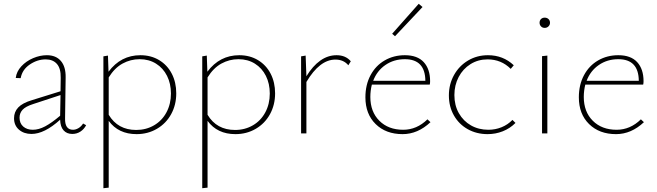

<svg xmlns="http://www.w3.org/2000/svg" viewBox="-20 -703 3464 1012"><path d="M434 -43Q423 -22 404 -9.5Q385 3 361 3Q332 3 315 -16Q298 -35 297 -72Q214 3 146 3Q106 3 80 -19.5Q54 -42 54 -80Q54 -113 76 -136.5Q98 -160 148 -175L299 -222L300 -293Q301 -342 280 -366Q259 -390 221 -390Q177 -390 137 -363Q97 -336 89 -291L63 -292Q67 -326 92.5 -353.5Q118 -381 154.5 -396.5Q191 -412 227 -412Q275 -412 301 -381.5Q327 -351 326 -295L323 -80Q321 -19 365 -19Q379 -19 393.5 -27.5Q408 -36 418 -52ZM153 -19Q184 -19 218 -37Q252 -55 297 -93L299 -202L156 -155Q115 -142 99 -124.5Q83 -107 83 -83Q83 -53 102.5 -36Q122 -19 153 -19Z M909 -211Q909 -150 882 -101Q855 -52 807 -24Q759 4 700 4Q604 4 553 -66V286L525 289V-406L549 -410L552 -325Q617 -412 720 -412Q776 -412 819 -386Q862 -360 885.5 -314.5Q909 -269 909 -211ZM881 -210Q881 -262 860.5 -303Q840 -344 802.5 -367.5Q765 -391 716 -391Q668 -391 626 -368Q584 -345 553 -295V-98Q601 -18 698 -18Q750 -18 792 -42.5Q834 -67 857.5 -111Q881 -155 881 -210Z M1430 -211Q1430 -150 1403 -101Q1376 -52 1328 -24Q1280 4 1221 4Q1125 4 1074 -66V286L1046 289V-406L1070 -410L1073 -325Q1138 -412 1241 -412Q1297 -412 1340 -386Q1383 -360 1406.5 -314.5Q1430 -269 1430 -211ZM1402 -210Q1402 -262 1381.5 -303Q1361 -344 1323.5 -367.5Q1286 -391 1237 -391Q1189 -391 1147 -368Q1105 -345 1074 -295V-98Q1122 -18 1219 -18Q1271 -18 1313 -42.5Q1355 -67 1378.5 -111Q1402 -155 1402 -210Z M1829 -380 1816 -359Q1791 -389 1748 -389Q1665 -389 1595 -271V0H1567V-406L1591 -410L1595 -301Q1628 -355 1668 -383.5Q1708 -412 1754 -412Q1802 -412 1829 -380Z M2249 -59Q2182 4 2102 4Q2014 4 1960 -49Q1906 -102 1906 -190Q1906 -256 1933 -306.5Q1960 -357 2007.5 -384.5Q2055 -412 2114 -412Q2180 -412 2213.5 -375.5Q2247 -339 2247 -275Q2247 -263 2245 -257H1940Q1932 -225 1932 -192Q1932 -114 1979.5 -66.5Q2027 -19 2105 -19Q2177 -19 2233 -74ZM1947 -277H2222Q2221 -391 2114 -391Q2056 -391 2011.5 -360.5Q1967 -330 1947 -277ZM2047 -525 2187 -683 2207 -666 2062 -512Z M2346 -200Q2346 -259 2373 -307.5Q2400 -356 2447 -384Q2494 -412 2552 -412Q2632 -412 2688 -359L2672 -340Q2622 -390 2550 -390Q2500 -390 2460 -365Q2420 -340 2397.5 -297Q2375 -254 2375 -202Q2375 -148 2398.5 -106.5Q2422 -65 2462.5 -42Q2503 -19 2554 -19Q2591 -19 2624 -32.5Q2657 -46 2681 -71L2697 -55Q2668 -26 2630 -11Q2592 4 2550 4Q2492 4 2445.5 -22Q2399 -48 2372.5 -94.5Q2346 -141 2346 -200Z M2837 -407 2865 -410V0H2837ZM2824 -583Q2824 -595 2831.5 -602.5Q2839 -610 2851 -610Q2863 -610 2871 -602.5Q2879 -595 2879 -583Q2879 -572 2871 -564Q2863 -556 2851 -556Q2839 -556 2831.5 -564Q2824 -572 2824 -583Z M3374 -59Q3307 4 3227 4Q3139 4 3085 -49Q3031 -102 3031 -190Q3031 -256 3058 -306.5Q3085 -357 3132.5 -384.5Q3180 -412 3239 -412Q3305 -412 3338.5 -375.5Q3372 -339 3372 -275Q3372 -263 3370 -257H3065Q3057 -225 3057 -192Q3057 -114 3104.5 -66.5Q3152 -19 3230 -19Q3302 -19 3358 -74ZM3072 -277H3347Q3346 -391 3239 -391Q3181 -391 3136.5 -360.5Q3092 -330 3072 -277Z"/></svg>

Font: Ysabeau Extralight
Style: Regular
Weight: 200
Designer: Christian Thalmann (Catharsis Fonts)
Version: Version 0.003